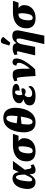

<svg xmlns="http://www.w3.org/2000/svg" viewBox="1752 -2620 1089 4633"><g transform="rotate(-90 2296.5 -303.5)"><path d="M214 10Q163 10 123 -17Q83 -44 64.5 -102.5Q46 -161 59 -257Q73 -355 110 -419Q147 -483 200 -514.5Q253 -546 314 -546Q370 -546 409.5 -511.5Q449 -477 459 -394H462L527 -536H729L517 -249Q531 -168 542 -130Q553 -92 577 -92Q591 -92 601.5 -96.5Q612 -101 628 -110L647 -36Q618 -20 580.5 -5Q543 10 509 10Q479 10 457 0Q435 -10 423 -40.5Q411 -71 408 -132H406Q383 -96 358.5 -63.5Q334 -31 300 -10.5Q266 10 214 10ZM275 -71Q299 -71 317.5 -93Q336 -115 355.5 -155.5Q375 -196 401 -249Q399 -331 391 -377.5Q383 -424 370 -443.5Q357 -463 338 -463Q324 -463 307 -448.5Q290 -434 274.5 -391.5Q259 -349 247 -264Q236 -181 236.5 -139.5Q237 -98 247.5 -84.5Q258 -71 275 -71Z M960 10Q828 10 766.5 -61.5Q705 -133 723 -262Q736 -355 789 -416Q842 -477 924.5 -506.5Q1007 -536 1110 -536H1382L1338 -401H1204Q1227 -386 1246 -364Q1265 -342 1274 -308Q1283 -274 1275 -223Q1267 -161 1230 -108Q1193 -55 1126 -22.5Q1059 10 960 10ZM969 -59Q1013 -59 1038 -98Q1063 -137 1076 -225Q1083 -278 1083 -310.5Q1083 -343 1079.5 -364Q1076 -385 1072 -401H1051Q999 -401 964.5 -362Q930 -323 917 -232Q906 -152 916.5 -105.5Q927 -59 969 -59Z M1662 10Q1564 10 1506.5 -37Q1449 -84 1430 -171Q1411 -258 1428 -379Q1445 -500 1488.5 -587Q1532 -674 1602.5 -721Q1673 -768 1771 -768Q1864 -768 1921.5 -721Q1979 -674 2000 -586.5Q2021 -499 2004 -378Q1987 -258 1942 -171Q1897 -84 1826.5 -37Q1756 10 1662 10ZM1811 -425Q1829 -569 1818.5 -631.5Q1808 -694 1761 -694Q1715 -694 1686 -634Q1657 -574 1637 -445ZM1672 -62Q1719 -62 1748.5 -129.5Q1778 -197 1800 -348L1621 -328Q1602 -192 1613.5 -127Q1625 -62 1672 -62Z M2294 10Q2173 10 2117 -32Q2061 -74 2071 -149Q2079 -209 2119 -238.5Q2159 -268 2212 -280L2213 -285Q2170 -298 2143 -325Q2116 -352 2123 -400Q2133 -470 2205 -510Q2277 -550 2397 -550Q2473 -550 2516 -536Q2559 -522 2575.5 -499.5Q2592 -477 2589 -453Q2586 -434 2571 -417Q2556 -400 2521.5 -388.5Q2487 -377 2425 -372Q2433 -432 2426 -458.5Q2419 -485 2387 -485Q2359 -485 2341 -461Q2323 -437 2318 -399Q2314 -365 2319.5 -342Q2325 -319 2335 -307Q2368 -320 2403.5 -326.5Q2439 -333 2469 -333Q2476 -326 2480 -315.5Q2484 -305 2482 -288Q2478 -263 2457.5 -246Q2437 -229 2409 -229Q2383 -229 2363 -237Q2343 -245 2325 -255Q2307 -246 2291 -225.5Q2275 -205 2270 -173Q2264 -127 2283.5 -99.5Q2303 -72 2356 -72Q2396 -72 2428 -86.5Q2460 -101 2483 -122Q2506 -143 2516 -161Q2527 -155 2533.5 -141Q2540 -127 2538 -110Q2534 -82 2507.5 -54.5Q2481 -27 2428.5 -8.5Q2376 10 2294 10Z M2651 -497Q2672 -512 2713 -527.5Q2754 -543 2802 -543Q2838 -543 2864.5 -537Q2891 -531 2909.5 -510.5Q2928 -490 2939 -445.5Q2950 -401 2954 -324Q2958 -247 2956 -129H2959Q2982 -153 3006 -185.5Q3030 -218 3051 -254.5Q3072 -291 3085 -327Q3098 -363 3098 -394Q3098 -427 3077.5 -439Q3057 -451 3029 -451Q3029 -490 3051 -518Q3073 -546 3118 -546Q3153 -546 3178 -524Q3203 -502 3203 -455Q3203 -408 3185 -356.5Q3167 -305 3137.5 -253.5Q3108 -202 3073 -154.5Q3038 -107 3003.5 -67.5Q2969 -28 2942 -1L2779 9Q2771 -124 2765 -208.5Q2759 -293 2753.5 -340.5Q2748 -388 2742 -409.5Q2736 -431 2727.5 -436Q2719 -441 2707 -441Q2697 -441 2687 -436Q2677 -431 2669 -426Z M3549 221 3675 -317Q3690 -381 3682.5 -416Q3675 -451 3643 -451Q3618 -451 3597 -430Q3576 -409 3561.5 -375Q3547 -341 3540 -301L3482 0H3277L3373 -406Q3375 -420 3373 -430.5Q3371 -441 3355 -441Q3343 -441 3332.5 -438Q3322 -435 3301 -423L3285 -497Q3329 -521 3365.5 -532Q3402 -543 3446 -543Q3495 -543 3529.5 -523Q3564 -503 3568 -453H3573Q3605 -498 3644.5 -524.5Q3684 -551 3750 -551Q3830 -551 3861 -506Q3892 -461 3872 -360L3753 221ZM3583 -600 3515 -623 3559 -772Q3572 -814 3601 -824Q3630 -834 3663.5 -821Q3697 -808 3721 -779L3720 -767Z M4171 10Q4039 10 3977.5 -61.5Q3916 -133 3934 -262Q3947 -355 4000 -416Q4053 -477 4135.5 -506.5Q4218 -536 4321 -536H4593L4549 -401H4415Q4438 -386 4457 -364Q4476 -342 4485 -308Q4494 -274 4486 -223Q4478 -161 4441 -108Q4404 -55 4337 -22.5Q4270 10 4171 10ZM4180 -59Q4224 -59 4249 -98Q4274 -137 4287 -225Q4294 -278 4294 -310.5Q4294 -343 4290.5 -364Q4287 -385 4283 -401H4262Q4210 -401 4175.5 -362Q4141 -323 4128 -232Q4117 -152 4127.5 -105.5Q4138 -59 4180 -59Z"/></g></svg>

Font: Noto Serif Black
Style: Italic
Weight: 900
Italic angle: -12°
Designer: Monotype Design Team
Foundry: Monotype Imaging Inc.
Version: Version 2.013